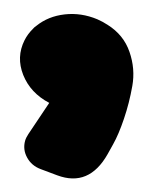

<svg xmlns="http://www.w3.org/2000/svg" viewBox="-20 -145 218 276"><path d="M50.8 2.9 20.8 47.7C18.5 51.2 16.9 54.4 16.1 57.3C13.8 65.6 14.7 73.7 19 81.5C23.2 89.3 29.7 94.8 38.5 98.1L62.2 107C92.7 118.4 116.8 108.2 134.7 76.6L142.6 62.4C147.9 53 153.1 40.8 158.2 25.7C163.3 10.7 167.3 -5 170.2 -21.4C173.1 -37.8 171.8 -54.2 166.1 -70.5C160.5 -86.8 150 -99.7 134.7 -109.3C129.9 -112.4 125 -115.1 119.9 -117.3C104.3 -123.8 88.7 -126.1 72.9 -124.3C57.2 -122.5 43.7 -117.1 32.3 -107.9C30.3 -106.6 28.6 -105.1 27.2 -103.4C22.2 -98.5 18.3 -93.1 15.3 -87.2C7.2 -71.1 6.6 -54.4 13.4 -37.2C20.3 -20 32.7 -6.6 50.8 2.9Z"/></svg>

Font: Qalbi
Style: Regular
Weight: 400
Version: Version 001.000